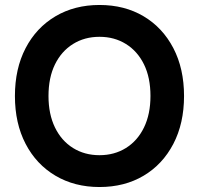

<svg xmlns="http://www.w3.org/2000/svg" viewBox="-20 -736 800 772"><path d="M380 16Q280 16 203 -29.5Q126 -75 83 -157.5Q40 -240 40 -350Q40 -460 83 -542.5Q126 -625 203 -670.5Q280 -716 380 -716Q481 -716 557.5 -670.5Q634 -625 677 -542.5Q720 -460 720 -350Q720 -240 677 -157.5Q634 -75 557.5 -29.5Q481 16 380 16ZM380 -112Q440 -112 486.5 -141Q533 -170 559 -223.5Q585 -277 585 -350Q585 -424 559 -477Q533 -530 486.5 -559Q440 -588 380 -588Q320 -588 273.5 -559Q227 -530 201 -477Q175 -424 175 -350Q175 -277 201 -223.5Q227 -170 273.5 -141Q320 -112 380 -112Z"/></svg>

Font: Fustat ExtraBold
Style: Regular
Weight: 800
Designer: Mohamed Gaber, Khaled Hosny, Laura Garcia Mut
Foundry: Kief Type Foundry, Alif Type Foundry, Hard Type Foundry
Version: Version 1.007